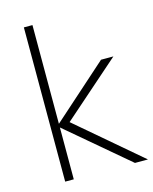

<svg xmlns="http://www.w3.org/2000/svg" viewBox="-112 -810 706 885"><g transform="rotate(-15 241.5 -368.0)"><path d="M421 0 119 -256 393 -500H452L155 -239L156 -279L483 0ZM88 0V-736H129V0Z"/></g></svg>

Font: Muli ExtraLight
Style: Regular
Weight: 250
Designer: Vernon Adams
Foundry: Vernon Adams
Version: Version 2.100; ttfautohint (v1.8.1.43-b0c9)